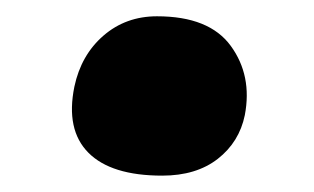

<svg xmlns="http://www.w3.org/2000/svg" viewBox="-20 -398 387 237"><path d="M180.2 -181.2Q117.2 -181.2 89.1 -209.5Q61 -237.8 71.8 -291Q80.1 -330.1 107.7 -354Q135.3 -377.9 173.8 -377.9Q238.3 -377.9 264.9 -341.3Q291.5 -304.7 282.2 -255.9Q275.4 -222.7 248.8 -201.9Q222.2 -181.2 180.2 -181.2Z"/></svg>

Font: Shantell Sans Bouncy
Style: Bold Italic
Weight: 700
Italic angle: -11.31°
Designer: Stephen Nixon, Anya Danilova, Shantell Martin
Foundry: Arrow Type
Version: Version 1.006;[9816181b4]